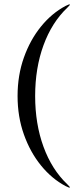

<svg xmlns="http://www.w3.org/2000/svg" viewBox="-20 -743 343 874"><path d="M60 -306Q60 -400.5 88.8 -481.2Q117.5 -562 166.8 -622.5Q216 -683 278.5 -716Q296 -725 298 -722.5Q299 -721.5 296.8 -719Q294.5 -716.5 286 -707.5Q216 -641 178 -537Q140 -433 140 -306Q140 -179 178 -75Q216 29 286 95.5Q294.5 104.5 296.8 107Q299 109.5 298 110.5Q296 113 278.5 104Q216 71 166.8 10.5Q117.5 -50 88.8 -130.8Q60 -211.5 60 -306Z"/></svg>

Font: Fraunces144ptRegular
Style: Regular
Weight: 400
Version: Version 1.000;[0bf87f6ff]